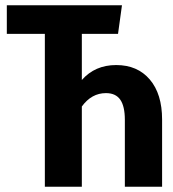

<svg xmlns="http://www.w3.org/2000/svg" viewBox="-20 -712 658 732"><path d="M598 -256V0H456V-255Q456 -307 438.5 -332Q421 -357 384 -357Q329 -357 292 -306V0H151V-583H6V-692H445L430 -583H292V-407Q342 -464 423 -464Q504 -464 551 -409Q598 -354 598 -256Z"/></svg>

Font: Fira Sans Compressed SemiBold
Style: Regular
Weight: 600
Width: 1
Designer: bBox Type GmbH & Carrois Corporate GbR & Edenspiekermann AG
Foundry: bBox Type GmbH & Carrois Corporate GbR & Edenspiekermann AG
Version: Version 4.301